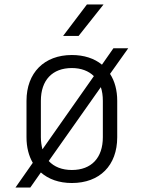

<svg xmlns="http://www.w3.org/2000/svg" viewBox="-20 -805 640 855"><path d="M261 -645H330L441 -785H367ZM49 30H115L162 -37C196 -7 243 10 300 10C424 10 502 -68 502 -194V-356C502 -403 491 -444 470 -476L551 -590H485L434 -517C400 -545 354 -560 300 -560C177 -560 98 -481 98 -356V-194C98 -149 108 -111 126 -80ZM162 -194V-356C162 -448 213 -502 300 -502C341 -502 375 -489 398 -466L169 -140C165 -156 162 -174 162 -194ZM300 -48C256 -48 221 -62 197 -88L429 -417C435 -399 438 -379 438 -356V-194C438 -102 387 -48 300 -48Z"/></svg>

Font: JetBrains Mono ExtraLight
Style: Regular
Weight: 240
Monospace: yes
Designer: Philipp Nurullin, Konstantin Bulenkov
Foundry: JetBrains
Version: Version 2.305